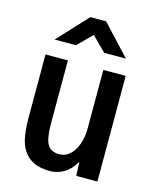

<svg xmlns="http://www.w3.org/2000/svg" viewBox="-112 -825 724 895"><g transform="rotate(15 250.0 -377.0)"><path d="M55 -526H163V-221Q163 -150 179.5 -121.5Q196 -93 237 -93Q258 -93 275.5 -104Q293 -115 306 -135Q319 -155 326.5 -182.5Q334 -210 334 -243V-526H442V-16H340L337 -84Q315 -44 282.5 -25Q250 -6 217 -6Q166 -6 134.5 -22Q103 -38 85 -67Q67 -96 61 -135.5Q55 -175 55 -223ZM288 -748 422 -604H317L249 -672L181 -604H78L212 -748Z"/></g></svg>

Font: D2Coding
Style: Bold
Weight: 700
Monospace: yes
Designer: Yong-Rak Park; Jeong-Hwan Yoon; Sang-Min Lee;
Foundry: NHN Corporation
Version: Version 1.3.2; Build 20180524